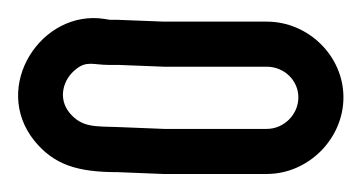

<svg xmlns="http://www.w3.org/2000/svg" viewBox="-21 -394 401 213"><path d="M360 -286C360 -332 321 -370 275 -370H161L110 -372H101L95 -373C25 -384 -31 -298 17 -238C39 -211 65 -203 110 -203L160 -201H275C321 -201 360 -240 360 -286ZM310 -286C310 -267 294 -251 275 -251H161L111 -253C85 -254 70 -252 56 -269C43 -285 49 -306 63 -317C75 -327 83 -322 99 -322H110L161 -320H275C294 -320 310 -305 310 -286Z"/></svg>

Font: AppleStorm
Style: XbdOut
Weight: 800
Foundry: Cannot Into Space Fonts
Version: Version 1.01